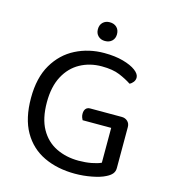

<svg xmlns="http://www.w3.org/2000/svg" viewBox="-116 -874 871 980"><g transform="rotate(15 319.5 -383.5)"><path d="M570 -287V-70Q570 -52 559.5 -39.5Q549 -27 528 -17Q503 -4 459 4.5Q415 13 370 13Q277 13 205.5 -21Q134 -55 94 -125Q54 -195 54 -303Q54 -410 95.5 -480.5Q137 -551 206 -586Q275 -621 357 -621Q414 -621 457 -609Q500 -597 524 -579Q548 -561 548 -542Q548 -529 540 -518.5Q532 -508 521 -503Q494 -521 457 -536.5Q420 -552 362 -552Q299 -552 248 -524Q197 -496 167.5 -440.5Q138 -385 138 -303Q138 -217 168.5 -162.5Q199 -108 252 -82Q305 -56 371 -56Q407 -56 439 -62Q471 -68 489 -77V-261H338Q335 -266 332 -274.5Q329 -283 329 -293Q329 -310 337 -319.5Q345 -329 360 -329H527Q545 -329 557.5 -317.5Q570 -306 570 -287ZM394 -730Q394 -708 380 -694.5Q366 -681 343 -681Q321 -681 307 -694.5Q293 -708 293 -730Q293 -753 307 -766.5Q321 -780 343 -780Q366 -780 380 -766.5Q394 -753 394 -730Z"/></g></svg>

Font: Baloo Bhaijaan 2
Style: Regular
Weight: 400
Designer: Sanskriti Dholi, Noopur Datye and Ek Type
Foundry: Ek Type
Version: Version 1.701